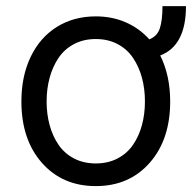

<svg xmlns="http://www.w3.org/2000/svg" viewBox="-20 -607 638 638"><path d="M598 -586.6Q598 -455.3 512.4 -422.6Q545.5 -356.5 545.5 -269.9Q545.5 -143.1 477.3 -65.9Q409.1 11.4 298.3 11.4Q187.5 11.4 119.3 -65.9Q51.1 -143.1 51.1 -269.9Q51.1 -354 82 -418.3Q112.9 -482.6 169 -517.6Q225.1 -552.6 298.3 -552.6Q352.6 -552.6 397.9 -532.8Q443.2 -513.1 476.2 -476.2Q502.5 -486.5 511.2 -513.1Q519.9 -539.8 519.9 -586.6ZM225.7 -80.6Q257.5 -63.9 298.3 -63.9Q339.1 -63.9 370.9 -80.6Q402.7 -97.3 422.2 -126.1Q441.8 -154.8 451.7 -191.4Q461.6 -228 461.6 -269.9Q461.6 -311.8 451.7 -348.5Q441.8 -385.3 422.2 -414.4Q402.7 -443.5 370.9 -460.4Q339.1 -477.3 298.3 -477.3Q257.5 -477.3 225.7 -460.4Q193.9 -443.5 174.4 -414.4Q154.8 -385.3 144.9 -348.5Q134.9 -311.8 134.9 -269.9Q134.9 -228 144.9 -191.4Q154.8 -154.8 174.4 -126.1Q193.9 -97.3 225.7 -80.6Z"/></svg>

Font: TID UI
Style: Regular
Weight: 400
Designer: The TID Project Authors
Foundry: Bakken & Bæck
Version: Version 1.001;hotconv 1.0.109;makeotfexe 2.5.65596